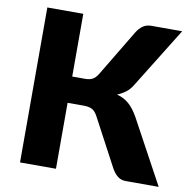

<svg xmlns="http://www.w3.org/2000/svg" viewBox="-81 -808 884 889"><g transform="rotate(10 361.0 -364.0)"><path d="M722.5 0H568Q545.5 0 530 -12Q514.5 -24 501.5 -46.5L380.5 -274Q368.5 -296 353.5 -303Q338.5 -310 315.5 -310H239.5V0H70.5V-728.5H239.5V-433.5H301.5Q320.5 -433.5 334.2 -440.5Q348 -447.5 359.5 -466L491.5 -685.5Q503 -704.5 519.5 -716.5Q536 -728.5 559.5 -728.5H704.5L527 -442Q514.5 -422 497 -409Q479.5 -396 458.5 -387.5Q492 -378.5 515.5 -357.8Q539 -337 559.5 -300.5Z"/></g></svg>

Font: Lato
Style: Regular
Weight: 900
Designer: Lukasz Dziedzic with Adam Twardoch and Botio Nikoltchev
Foundry: tyPoland Lukasz Dziedzic
Version: Version 2.010; 2014-09-01; http://www.latofonts.com/; ttfaut